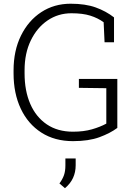

<svg xmlns="http://www.w3.org/2000/svg" viewBox="-20 -741 716 1022"><path d="M368.7 10.3Q271 10.3 200 -35.4Q128.9 -81.1 90.6 -162.4Q52.2 -243.7 52.2 -350.6V-366.2Q52.2 -471.2 91.6 -551.3Q130.9 -631.3 199.5 -676.3Q268.1 -721.2 356 -721.2Q434.6 -721.2 489.5 -701.4Q544.4 -681.6 586.9 -648.4V-516.1H536.6L531.7 -622.6Q501 -645 460.7 -657.7Q420.4 -670.4 360.4 -670.4Q289.6 -670.4 233.2 -632.1Q176.8 -593.8 143.8 -525.4Q110.8 -457 110.8 -367.2V-350.6Q110.8 -257.8 141.1 -188Q171.4 -118.2 229 -79.1Q286.6 -40 368.2 -40Q425.8 -40 469.7 -52.7Q513.7 -65.4 545.9 -83V-271.5L399.9 -273.4V-320.8H604.5V-60.1Q566.4 -31.7 509.3 -10.7Q452.1 10.3 368.7 10.3ZM325.7 260.7 296.4 235.4Q313 212.9 320.6 191.2Q328.1 169.4 328.1 139.6V102.5H382.8V138.7Q382.8 213.4 325.7 260.7Z"/></svg>

Font: Roboto Slab Light
Style: Regular
Weight: 300
Designer: Google
Version: Version 2.000; ttfautohint (v1.8.1.43-b0c9)